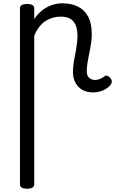

<svg xmlns="http://www.w3.org/2000/svg" viewBox="-20 -539 693 1155"><path d="M142 596Q121 596 110.5 589.5Q100 583 100 570V-489Q100 -502 110.5 -508.5Q121 -515 142 -515Q164 -515 175 -508.5Q186 -502 186 -489V-424Q205 -453 231 -474.5Q257 -496 289 -507.5Q321 -519 356 -519Q408 -519 447.5 -500Q487 -481 509.5 -440.5Q532 -400 532 -334Q532 -310 529 -286.5Q526 -263 521.5 -240.5Q517 -218 512.5 -196Q508 -174 505 -152.5Q502 -131 502 -110Q502 -83 516.5 -70.5Q531 -58 551 -58Q560 -58 570 -60.5Q580 -63 590 -68Q600 -73 609 -80Q617 -87 627 -82.5Q637 -78 644 -70Q652 -60 652.5 -50Q653 -40 647 -31Q636 -16 618.5 -5Q601 6 580.5 11.5Q560 17 540 17Q485 17 452 -16.5Q419 -50 419 -105Q419 -125 421.5 -147Q424 -169 428.5 -191.5Q433 -214 437 -236.5Q441 -259 443.5 -281.5Q446 -304 446 -326Q446 -379 422.5 -409Q399 -439 344 -439Q322 -439 299.5 -433Q277 -427 256 -414Q235 -401 217.5 -379Q200 -357 186 -325V570Q186 583 175 589.5Q164 596 142 596Z"/></svg>

Font: Playwrite PT
Style: Regular
Weight: 400
Designer: Veronika Burian, José Scaglione
Foundry: TypeTogether
Version: Version 1.002